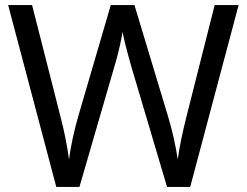

<svg xmlns="http://www.w3.org/2000/svg" viewBox="-20 -734 970 754"><path d="M917 -714 727 0H636L497 -468Q489 -497 481 -526Q473 -555 468 -577.5Q463 -600 461 -609Q460 -596 450.5 -553.5Q441 -511 427 -465L292 0H201L12 -714H106L217 -278Q229 -232 237.5 -189Q246 -146 251 -108Q256 -147 266 -193Q276 -239 289 -283L415 -714H508L639 -280Q653 -234 663 -188.5Q673 -143 678 -108Q683 -145 692 -188.5Q701 -232 713 -279L823 -714Z"/></svg>

Font: Noto Sans Shavian
Style: Regular
Weight: 400
Designer: Monotype Design Team
Foundry: Monotype Imaging Inc.
Version: Version 2.001; ttfautohint (v1.8.4.7-5d5b)